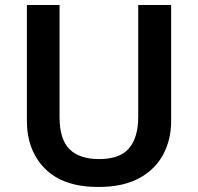

<svg xmlns="http://www.w3.org/2000/svg" viewBox="-20 -734 788 764"><path d="M661 -252Q661 -178 629 -118.5Q597 -59 533 -24.5Q469 10 371 10Q232 10 159.5 -62.5Q87 -135 87 -254V-714H217V-268Q217 -180 256.5 -140.5Q296 -101 375 -101Q457 -101 493.5 -144Q530 -187 530 -269V-714H661Z"/></svg>

Font: Noto Sans Lisu SemiBold
Style: Regular
Weight: 600
Designer: Monotype Design Team. David Williams.
Foundry: Monotype Imaging Inc.
Version: Version 2.102; ttfautohint (v1.8.4.7-5d5b)